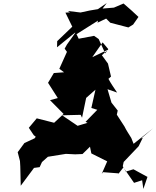

<svg xmlns="http://www.w3.org/2000/svg" viewBox="-20 -1147 1025 1259"><path d="M439 -1066 409 -1064 454 -972 355 -877 354 -837 472 -933 482 -923 623 -1012 619 -998 676 -1025 703 -998 822 -967 853 -986 888 -1036C856 -1066 824 -1096 790 -1124L727 -1097L630 -1089L613 -1039L680 -1127L622 -1087L568 -1078L508 -1065L425 -1075ZM690 -825 670 -797 627 -891 597 -912 496 -893 476 -935 419 -855 404 -828 419 -807 369 -696 400 -673 333 -668 295 -604 359 -504 308 -490 397 -400 335 -342 221 -371 169 -309 201 -261 256 -217 228 -269 207 -240 140 -209 96 -149 111 -91 113 -56 116 71 203 -46 240 -51 272 -121 237 -68 294 -119 412 -138 473 -135 521 -137 570 -185 579 -141 683 -89 647 -7 656 -18 760 -10 754 -4 789 -49 859 52 912 35 920 92 947 13 855 -37 805 -22 785 -57 791 -85 889 -188 916 -243 905 -239 985 -307 856 -204 841 -242C826 -267 809 -291 796 -318L746 -395L752 -422L711 -474L685 -562L748 -540C728 -570 708 -598 691 -630L708 -645L688 -730L648 -785L690 -822L585 -772L653 -869ZM609 -330 579 -349 489 -322 387 -391 509 -394 518 -375 545 -505 606 -559 579 -439 618 -427 541 -348 626 -306Z"/></svg>

Font: Hussar Lance
Style: ExBdObl
Weight: 700
Foundry: Cannot Into Space Fonts, PlusOne Fonts
Version: Version 2.270